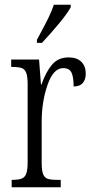

<svg xmlns="http://www.w3.org/2000/svg" viewBox="-20 -786 392 806"><path d="M29 -31H31Q57 -31 70.5 -36Q84 -41 90 -56.5Q96 -72 96 -105V-433Q96 -465 90 -480.5Q84 -496 70.5 -500.5Q57 -505 30 -505H27V-536H144L152 -431H154Q172 -483 198 -514Q224 -545 268 -545Q303 -545 321.5 -526.5Q340 -508 340 -477Q340 -452 327.5 -437.5Q315 -423 289 -423Q289 -463 280 -481.5Q271 -500 245 -500Q204 -500 179.5 -429.5Q155 -359 155 -275V-102Q155 -70 161 -55Q167 -40 180 -35.5Q193 -31 220 -31H235V0H29ZM135 -619 150 -647Q167 -678 182.5 -709.5Q198 -741 206 -766H277V-756Q264 -731 227.5 -687Q191 -643 156 -606H135Z"/></svg>

Font: Noto Serif CondLight
Style: Regular
Weight: 300
Width: 3
Designer: Monotype Design Team
Foundry: Monotype Imaging Inc.
Version: Version 1.001